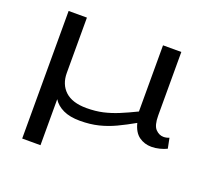

<svg xmlns="http://www.w3.org/2000/svg" viewBox="-127 -690 1137 1055"><g transform="rotate(20 442.0 -163.0)"><path d="M102 210V-536H209V-213Q209 -146 251 -107Q293 -68 376 -68Q429 -68 472.5 -78Q516 -88 559.5 -106Q603 -124 654 -149V-536H761V-165Q761 -107 781.5 -85.5Q802 -64 828 -64Q845 -64 861 -71L873 -11Q855 -2 831 4Q807 10 784 10Q743 10 711.5 -12.5Q680 -35 667 -87Q616 -58 569.5 -36Q523 -14 474 -2Q425 10 366 10Q307 10 268 -8.5Q229 -27 209 -59V210Z"/></g></svg>

Font: Georama ExtraExtended
Style: Regular
Weight: 400
Width: 8
Designer: Jean-Baptiste Levee
Foundry: Production Type
Version: Version 1.000